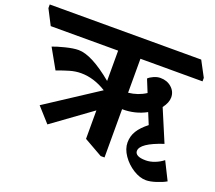

<svg xmlns="http://www.w3.org/2000/svg" viewBox="-180 -837 1215 1084"><g transform="rotate(20 427.5 -295.5)"><path d="M903 -577V-556H530V-352Q588 -358 634 -388L603 -464Q614 -475 634.5 -484Q655 -493 674 -493Q714 -493 741 -469Q768 -445 768 -410Q768 -378 741 -343L822 -151Q689 -107 689 -60Q689 -45 704.5 -36Q720 -27 754 -27Q780 -27 808 -38Q836 -49 857 -66L911 42Q887 56 852 67Q817 78 793 78Q756 78 716 53Q676 28 649.5 -10.5Q623 -49 623 -87Q623 -126 642.5 -157.5Q662 -189 702 -220L674 -288Q608 -252 530 -253V37H507L396 -26V-197L163 -28L85 -115L396 -318Q321 -365 244 -365Q211 -365 178 -355.5Q145 -346 102 -330L35 -449Q60 -459 107.5 -471Q155 -483 186 -483Q264 -483 396 -374V-556H-9L-56 -647V-669H854Z"/></g></svg>

Font: Martel Heavy
Style: Regular
Weight: 900
Designer: Dan Reynolds
Foundry: Dan Reynolds
Version: Version 1.001; ttfautohint (v1.1) -l 5 -r 5 -G 72 -x 0 -D la